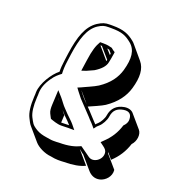

<svg xmlns="http://www.w3.org/2000/svg" viewBox="-140 -808 921 1005"><g transform="rotate(20 320.5 -305.0)"><path d="M137 -374C102 -347 60 -281 58 -232C58 -223 58 -214 57 -206C54 -155 59 -117 72 -92C79 -79 84 -66 93 -56L153 14C170 34 209 55 246 58C261 61 274 63 287 63C300 63 312 63 321 62C369 62 408 55 436 41L375 -30C383 -25 392 -15 401 -10L462 61C476 77 498 91 528 84C557 77 586 48 582 11L521 -60C521 -62 521 -64 520 -66L548 -33C583 -65 607 -103 621 -147C644 -171 648 -211 631 -231L570 -302C560 -314 540 -320 519 -316C479 -309 453 -285 447 -243C445 -227 430 -201 420 -192C413 -186 409 -181 407 -179C402 -185 397 -190 393 -194C375 -212 362 -229 338 -253C356 -261 408 -283 424 -294C480 -332 511 -376 525 -424C544 -489 542 -538 513 -572L453 -643C449 -648 445 -652 440 -656C407 -683 377 -696 316 -696H302C273 -696 260 -691 234 -675C182 -640 161 -576 147 -480L142 -443C138 -414 136 -391 137 -374ZM280 -128C268 -128 262 -127 243 -127H236C237 -145 238 -163 238 -169L220 -191C228 -184 234 -176 240 -169C258 -152 271 -139 280 -128ZM328 -263C304 -287 295 -298 277 -323ZM191 -225 178 -240V-241C181 -237 185 -232 191 -225ZM348 -510 291 -577H299L350 -518C349 -515 349 -512 349 -511ZM356 -555C356 -552 355 -549 355 -546L330 -574C336 -572 339 -572 342 -571ZM251 -480 242 -418 263 -425C267 -426 273 -429 275 -430L306 -444C337 -463 359 -485 363 -510C365 -519 368 -533 372 -560L373 -569C364 -574 362 -576 351 -585C336 -589 325 -592 301 -592H284C268 -565 259 -537 251 -480ZM278 -113H314L293 -139C284 -150 268 -164 252 -180C245 -187 238 -195 230 -203C218 -214 200 -241 190 -252L164 -281L162 -240C162 -233 161 -220 160 -200C159 -180 160 -164 166 -152C171 -141 175 -135 179 -127C192 -122 219 -112 241 -112C259 -112 266 -113 278 -113ZM157 -443 162 -480C175 -570 195 -632 241 -663C265 -678 275 -681 300 -681H314C374 -681 397 -670 429 -644C465 -614 470 -568 450 -497C437 -453 410 -413 356 -377C345 -370 329 -362 309 -353C288 -344 277 -338 272 -336L253 -328L264 -313C272 -302 282 -291 290 -280C300 -268 351 -217 362 -204C377 -186 382 -184 395 -168L406 -155L418 -171C419 -172 423 -175 429 -181C443 -193 459 -221 462 -243C467 -278 485 -295 520 -301C550 -306 565 -293 566 -266C567 -248 559 -236 547 -224C534 -181 512 -146 478 -114L465 -101L484 -87C498 -77 505 -68 506 -56C510 -18 464 14 434 -7C416 -19 396 -35 378 -47C349 -33 315 -24 262 -24C253 -23 242 -23 229 -23C217 -23 204 -26 190 -28C169 -31 150 -36 133 -46C100 -66 100 -74 85 -101C74 -123 69 -158 72 -208C73 -216 73 -225 73 -234C74 -261 84 -290 107 -322C122 -344 136 -355 153 -368C152 -388 152 -409 157 -443Z"/></g></svg>

Font: AppleStorm
Style: ShdXbdIta
Weight: 800
Foundry: Cannot Into Space Fonts
Version: Version 1.01